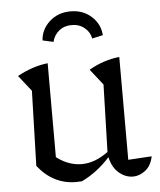

<svg xmlns="http://www.w3.org/2000/svg" viewBox="-51 -744 663 796"><g transform="rotate(-5 280.0 -345.5)"><path d="M75 -73 84 -385 32 -451Q96 -486 159 -493V-102Q209 -64 264 -64Q319 -64 374 -105L382 -385L330 -451Q391 -486 457 -493V-65L555 -71Q547 -32 522.5 -13Q498 6 471 6Q440 6 413 -16.5Q386 -39 376 -83Q324 -25 258 7Q247 8 234 8Q139 8 75 -73ZM272 -699Q324 -699 359 -667Q394 -635 397 -589L352 -579Q347 -606 325 -624Q303 -642 272 -642Q240 -642 218.5 -624Q197 -606 191 -579L146 -589Q149 -635 184.5 -667Q220 -699 272 -699Z"/></g></svg>

Font: Piazzolla
Style: Regular
Weight: 400
Designer: Juan Pablo del Peral
Foundry: Huerta Tipografica
Version: Version 1.330